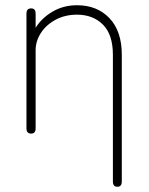

<svg xmlns="http://www.w3.org/2000/svg" viewBox="-20 -510 567 733"><path d="M99 0Q81 0 81 -20V-458Q81 -478 99 -478Q116 -478 116 -458V-404Q139 -441 180.5 -465.5Q222 -490 274 -490Q351 -490 398 -440.5Q445 -391 445 -301V183Q445 203 428 203Q411 203 411 183V-301Q411 -378 373 -416Q335 -454 274 -454Q228 -454 192 -434.5Q156 -415 136 -384Q116 -353 116 -318V-20Q116 0 99 0Z"/></svg>

Font: Zen Maru Gothic Light
Style: Regular
Weight: 300
Designer: Yoshimichi Ohira
Foundry: Positype
Version: Version 1.001